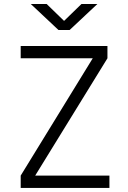

<svg xmlns="http://www.w3.org/2000/svg" viewBox="-20 -918 626 938"><path d="M81.1 0H514.6V-60.1H151.9L504.9 -633.3V-693.4H81.1V-633.3H433.1L81.1 -60.1ZM265.6 -771.5H320.3L455.6 -898.4H377.9L293 -815.9L208 -898.4H130.4Z"/></svg>

Font: Cascadia Code Light
Style: Regular
Weight: 300
Monospace: yes
Designer: Aaron Bell
Foundry: Saja Typeworks
Version: Version 2404.023